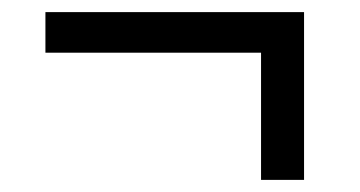

<svg xmlns="http://www.w3.org/2000/svg" viewBox="-20 -441 594 317"><path d="M411 -144V-354H55V-421H482V-144Z"/></svg>

Font: Myanglish
Style: Regular
Weight: 400
Designer: KyawKyaw ( MaYenGone)
Foundry: TattooFont3D
Version: Version 1.003 December 13, 2014